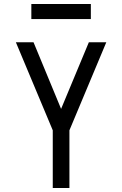

<svg xmlns="http://www.w3.org/2000/svg" viewBox="-20 -948 616 968"><path d="M246 0H330V-291L516 -735H428L288 -399L149 -735H60L246 -291ZM438 -852V-928H138V-852Z"/></svg>

Font: Iosevka SS01 Extended
Style: Regular
Weight: 400
Width: 7
Monospace: yes
Designer: Belleve Invis
Foundry: Belleve Invis
Version: Version 3.4.7; ttfautohint (v1.8.3)